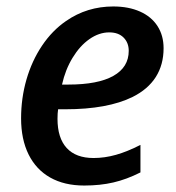

<svg xmlns="http://www.w3.org/2000/svg" viewBox="-20 -570 551 600"><path d="M45.9 -200.2Q45.9 -263.2 62.7 -321.5Q79.6 -379.9 111.3 -427.2Q143.1 -474.6 186.5 -504.4Q252 -549.8 334 -549.8Q381.8 -549.8 417.5 -533.9Q453.1 -518.1 472.2 -488.5Q491.2 -459 491.2 -419.4Q491.2 -367.7 466.8 -329.3Q442.4 -291 394.5 -267.1Q316.4 -228.5 183.6 -228.5H161.6Q159.7 -216.8 159.7 -198.7Q159.7 -138.7 188.5 -107.4Q217.3 -76.2 272.5 -76.2Q307.1 -76.2 342.5 -86.2Q377.9 -96.2 418.9 -117.2V-31.2Q375.5 -9.3 334.2 0.2Q293 9.8 243.2 9.8Q181.2 9.8 137 -15.1Q92.8 -40 69.3 -87.4Q45.9 -134.8 45.9 -200.2ZM382.3 -411.1Q382.3 -436.5 366.2 -452.6Q350.1 -468.8 321.3 -468.8Q289.6 -468.8 259.5 -447.8Q229.5 -426.8 206.8 -389.4Q184.1 -352.1 173.8 -305.7H193.4Q286.1 -305.7 334.2 -332.8Q382.3 -359.9 382.3 -411.1Z"/></svg>

Font: Viking Open Sans Light
Style: Bold Italic
Weight: 600
Italic angle: -12°
Foundry: Ascender Corporation
Version: Version 2.000